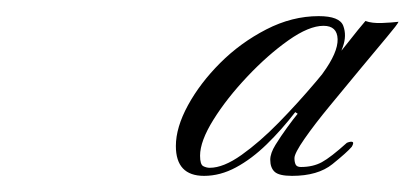

<svg xmlns="http://www.w3.org/2000/svg" viewBox="-20 -557 514 238"><path d="M396 -478Q391 -469 382.5 -463.5Q374 -458 380 -466Q399 -492 398.5 -508.5Q398 -525 381 -525Q363 -525 337.5 -507Q312 -489 286.5 -462Q261 -435 244.5 -408.5Q228 -382 228 -364Q228 -353 232 -351Q236 -349 240 -349Q257 -349 279.5 -365Q302 -381 325.5 -405Q349 -429 371 -455Q393 -481 409.5 -502Q426 -523 433 -531Q441 -528 453.5 -528.5Q466 -529 474 -530Q473 -527 459.5 -511Q446 -495 427 -472Q408 -449 389 -426Q370 -403 357.5 -385Q345 -367 345 -361Q345 -356 346.5 -353Q348 -350 353 -350Q368 -350 379 -356Q390 -362 410 -380Q415 -382 417 -381Q419 -380 416 -375Q410 -368 392 -353.5Q374 -339 342 -339Q326 -339 320.5 -344Q315 -349 315 -359Q315 -367 321.5 -377.5Q328 -388 336 -399Q344 -410 349 -416Q349 -416 347.5 -417Q346 -418 346 -418Q329 -396 310.5 -378Q292 -360 272.5 -349.5Q253 -339 233 -339Q198 -339 198 -376Q198 -399 213 -426.5Q228 -454 253 -479Q278 -504 310 -520.5Q342 -537 375 -537Q401 -537 405.5 -525Q410 -513 405 -499Q400 -485 396 -478Z"/></svg>

Font: Kapakana
Style: Regular
Weight: 400
Designer: Kousuke Nagai
Version: Version 1.002